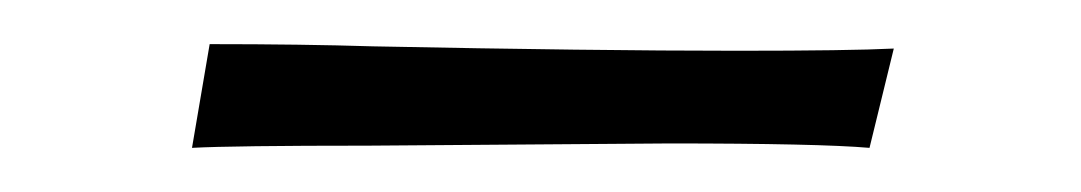

<svg xmlns="http://www.w3.org/2000/svg" viewBox="-20 -259 490 87"><path d="M75 -239Q117 -239 149 -238Q249 -236 314 -236Q365 -236 385 -237L374 -192Q351 -194 283 -194L147 -193Q85 -193 67 -192Z"/></svg>

Font: Charmonman
Style: Regular
Weight: 400
Designer: Ekaluck Peanpanawate
Foundry: Cadson Demak Co.,Ltd.
Version: Version 1.000; ttfautohint (v1.6)